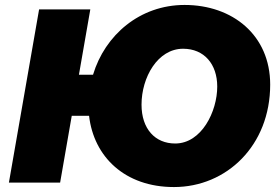

<svg xmlns="http://www.w3.org/2000/svg" viewBox="-20 -738 1128 776"><path d="M16 0H223L270 -270H340C359 -104 485 18 683 18C896 18 1072 -150 1072 -396C1072 -596 920 -718 726 -718C545 -718 404 -596 356 -436H299L345 -700H138ZM688 -158C607 -158 552 -217 552 -315C552 -425 617 -541 720 -541C805 -541 858 -479 858 -388C858 -288 795 -158 688 -158Z"/></svg>

Font: Fixel Display Black
Style: Italic
Weight: 900
Italic angle: -10°
Designer: AlfaBravo + MacPaw
Foundry: Kyrylo Tkachov, Marchela Mozhyna, Serhii Makarenko, Maria Weinstein, Zakhar Kryvoshyya
Version: Version 1.210;Glyphs 3.2 (3217)